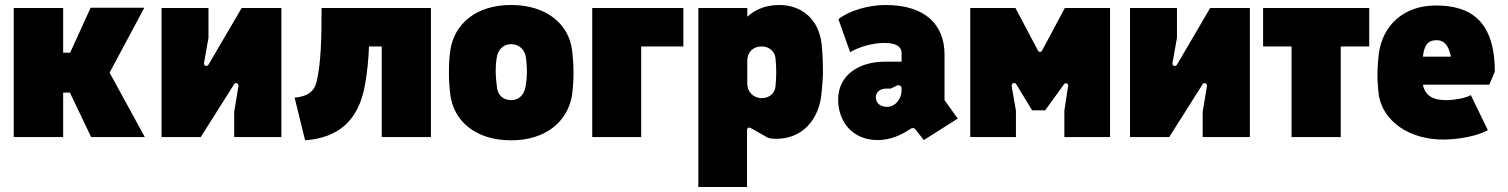

<svg xmlns="http://www.w3.org/2000/svg" viewBox="-20 -549 6039 769"><path d="M35 0H233V-178H260L345 0H560L419 -258L558 -518H343L261 -338H233V-517H35Z M627 0H784L918 -212C924 -222 937 -213 935 -204L918 -101V0H1107V-517H948L815 -290C809 -280 795 -286 797 -296L815 -398V-517H627Z M1160 -158 1202 13C1331 3 1416 -61 1442 -210C1451 -262 1455 -301 1458 -363H1509V0H1706V-517H1268C1268 -388 1265 -292 1248 -222C1238 -178 1206 -162 1160 -158Z M2027 13C2169 13 2254 -65 2271 -167C2275 -199 2277 -228 2277 -256C2277 -287 2275 -317 2271 -350C2257 -453 2169 -529 2027 -529C1884 -529 1800 -451 1784 -350C1779 -317 1778 -287 1778 -256C1778 -228 1780 -199 1784 -167C1798 -65 1884 13 2027 13ZM2027 -148C1992 -148 1972 -172 1970 -203C1965 -243 1963 -274 1969 -315C1973 -346 1992 -372 2027 -372C2063 -372 2084 -346 2087 -315C2092 -273 2092 -243 2085 -202C2080 -174 2063 -148 2027 -148Z M2352 0H2548V-363H2717V-517H2352Z M2777 200H2972V-27C2972 -37 2978 -42 2991 -34L3056 3C3063 5 3072 7 3089 7C3188 7 3262 -63 3271 -182C3274 -214 3276 -237 3276 -261C3276 -296 3275 -328 3271 -371C3260 -473 3190 -529 3101 -529C3038 -529 2999 -505 2973 -482V-517H2777ZM3031 -156C2997 -156 2973 -182 2973 -213V-306C2973 -338 2994 -363 3031 -363C3063 -363 3084 -340 3086 -316C3090 -274 3090 -245 3086 -203C3084 -179 3065 -156 3031 -156Z M3648 -29 3680 12 3816 -74 3763 -148V-331C3763 -446 3690 -529 3527 -529C3458 -529 3380 -506 3338 -472L3385 -340C3419 -360 3472 -377 3522 -377C3564 -377 3591 -366 3591 -335V-302H3524C3424 -302 3337 -251 3337 -150C3337 -61 3395 12 3495 12C3547 12 3591 -9 3622 -30C3634 -38 3640 -39 3648 -29ZM3533 -121C3506 -121 3488 -136 3488 -159C3488 -181 3506 -194 3528 -194H3547L3572 -206C3581 -210 3591 -206 3591 -195V-185C3591 -159 3570 -121 3533 -121Z M3866 0H4049V-106L4032 -204C4030 -214 4044 -222 4050 -212L4114 -107H4166L4242 -212C4248 -220 4260 -214 4258 -204L4243 -106V0H4426V-517H4245L4154 -347C4150 -339 4141 -339 4137 -347L4047 -517H3866Z M4506 0H4663L4797 -212C4803 -222 4816 -213 4814 -204L4797 -101V0H4986V-517H4827L4694 -290C4688 -280 4674 -286 4676 -296L4694 -398V-517H4506Z M5153 0H5350V-363H5464V-517H5039V-363H5153Z M5761 10C5817 10 5900 -4 5939 -28L5871 -168C5849 -155 5799 -148 5779 -148C5751 -148 5691 -147 5679 -210H5945L5967 -262C5967 -469 5866 -527 5731 -527C5600 -527 5519 -446 5503 -338C5499 -305 5497 -277 5497 -249C5497 -221 5499 -196 5503 -164C5522 -64 5622 10 5761 10ZM5679 -322C5684 -367 5698 -388 5734 -388C5771 -388 5784 -357 5791 -322Z"/></svg>

Font: Finlandica Black
Style: Regular
Weight: 900
Designer: Niklas Ekholm, Juho Hiilivirta, Jaakko Suomalainen
Foundry: Helsinki Type Studio
Version: Version 2.000;Glyphs 3.2 (3202)